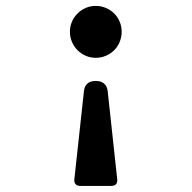

<svg xmlns="http://www.w3.org/2000/svg" viewBox="-20 -610 640 641"><path d="M361.3 -442.4Q349.6 -430.7 333.5 -423.8Q317.4 -417 299.8 -417Q282.2 -417 266.6 -423.6Q251 -430.2 238.8 -442.4Q227.1 -454.1 220.2 -470.2Q213.4 -486.3 213.4 -503.9Q213.4 -521.5 220 -537.1Q226.6 -552.7 238.8 -564.9Q251 -577.1 266.6 -583.7Q282.2 -590.3 299.8 -590.3Q317.4 -590.3 333.5 -583.5Q349.6 -576.7 361.3 -564.9Q373 -553.2 379.6 -537.4Q386.2 -521.5 386.2 -503.9Q386.2 -486.3 379.6 -470.2Q373 -454.1 361.3 -442.4ZM248.5 10.7Q228 10.7 228 -8.8L228.5 -13.7L260.3 -306.6Q262.2 -322.8 272.2 -331.3Q282.2 -339.8 299.8 -339.8Q316.9 -339.8 327.1 -331.3Q337.4 -322.8 339.4 -306.6L371.1 -13.7L371.6 -8.8Q371.6 10.7 351.1 10.7Z"/></svg>

Font: Courier Prime SemiBold
Style: Regular
Weight: 600
Designer: Alan Dague-Greene
Foundry: Quote-Unquote Apps
Version: Version 1.202